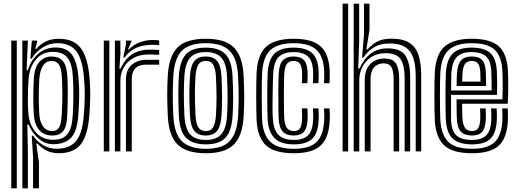

<svg xmlns="http://www.w3.org/2000/svg" viewBox="-20 -820 2800 1040"><path d="M159 200V31.5L152 -85.5H159Q180 -53.8 213.8 -34Q247.5 -14.2 286 -14.2Q356 -14.2 391 -54.9Q426 -95.5 433.8 -193.5Q438.5 -252.8 439 -299.9Q439.5 -347 434.8 -401.2Q426.5 -498.8 393.4 -542.5Q360.2 -586.2 291 -586.2Q247.8 -586.2 211 -562.9Q174.2 -539.5 151.2 -501.8H144.5L152.5 -600H181V-590.8L170.8 -555.2H176.8Q223 -610 297.8 -610Q378.2 -610 416.6 -560.6Q455 -511.2 464.8 -400.8Q469.5 -347.5 468.8 -299.2Q468 -251 463.8 -195.2Q455.2 -85.2 416.9 -37.6Q378.5 10 298 10Q229.2 10 183.5 -42H176.5L191 60.5V200ZM41 200V-600H71V200ZM101 200V-600H131L124 -439.5L130.8 -439.2Q146 -491.8 185 -527.2Q224 -562.8 282.5 -562.8Q340 -562.8 368.8 -525.2Q397.5 -487.8 405 -401.2Q409.8 -348.2 409.1 -301.1Q408.5 -254 404 -193.8Q397.5 -108.2 365.5 -74.5Q333.5 -40.8 273.5 -38.8Q226.8 -37.2 190.9 -67.4Q155 -97.5 134.8 -145.5H128L131 3V200ZM268.2 -63Q320.8 -63 345.4 -93.6Q370 -124.2 374 -195Q376.8 -243 377.4 -293.2Q378 -343.5 375 -400Q371 -474.8 345.8 -506.9Q320.5 -539 266.8 -539Q207 -539 172.9 -495.9Q138.8 -452.8 134.8 -390Q127.5 -274 133.8 -203.8Q139 -142.2 174.5 -102.6Q210 -63 268.2 -63ZM264 -85.8Q218 -85.8 192 -116.1Q166 -146.5 162.8 -203.8Q160.2 -251 160.4 -297.4Q160.5 -343.8 163 -390.5Q166.5 -455.8 193.4 -484.8Q220.2 -513.8 259 -513.8Q299.2 -513.8 320.8 -489.1Q342.2 -464.5 345.2 -401Q347.5 -353.8 347.1 -303.6Q346.8 -253.5 344.2 -195Q341.8 -133.5 322 -109.6Q302.2 -85.8 264 -85.8ZM264 -110Q288.8 -110 300.2 -129.9Q311.8 -149.8 314.2 -196Q317.5 -254 317.8 -301.5Q318 -349 315.2 -401Q312.8 -448.8 299.6 -469.4Q286.5 -490 259 -490Q230.2 -490 213.1 -464.1Q196 -438.2 192.8 -390Q190.2 -349.8 190 -299.9Q189.8 -250 192.8 -202.8Q195.5 -158.2 214 -134.1Q232.5 -110 264 -110Z M647.8 -508.5 662 -577.5V-600H691.8L692.2 -596L673 -552H678.5Q699.2 -575.8 734.4 -589.6Q769.5 -603.5 805.5 -603.5Q823 -603.5 842.2 -601V-575Q828.8 -577.5 807.8 -577.5Q757.8 -577.5 720 -561.9Q682.2 -546.2 654.5 -508.5ZM602.2 0V-600H632L632.2 -528L626.8 -448.5H633.5Q658.2 -503 697.6 -527.1Q737 -551.2 791.2 -551.2Q805.8 -551.2 821 -550.5Q836.2 -549.8 842.2 -549V-523Q834.8 -523.8 817.9 -524.4Q801 -525 785.5 -525Q735.8 -525 701.5 -505.1Q667.2 -485.2 649.8 -453.4Q632.2 -421.5 632.2 -385.2V0ZM542.2 0V-600H572.2V0ZM662.2 0V-388Q662.2 -442.5 693.9 -469.2Q725.5 -496 771.5 -496H842.2V-469.8Q826.2 -470 807 -469.9Q787.8 -469.8 771.5 -469.8Q693.8 -469.8 693.8 -391.2V0Z M1094.8 10Q991 10 942.8 -36.5Q894.5 -83 889 -190.8Q885.8 -257 885.8 -307.5Q885.8 -358 888.8 -410Q894.8 -514 940.9 -562Q987 -610 1094.8 -610Q1199.2 -610 1246.6 -563.1Q1294 -516.2 1299.5 -410Q1303 -342 1302.8 -291.4Q1302.5 -240.8 1299.8 -191Q1293.8 -84.5 1246.8 -37.2Q1199.8 10 1094.8 10ZM1094.8 -14Q1186.5 -14 1225.5 -57.1Q1264.5 -100.2 1269.8 -192.8Q1272.5 -242 1272.8 -290.4Q1273 -338.8 1269.5 -408.8Q1264.8 -502.5 1224.4 -544.2Q1184 -586 1094.8 -586Q1003.8 -586 963.9 -543.8Q924 -501.5 918.8 -408.2Q916.2 -362.5 915.8 -312.9Q915.2 -263.2 919 -191.2Q924 -93.5 966.8 -53.8Q1009.5 -14 1094.8 -14ZM1094.8 -38Q1024.8 -38 988.9 -72.5Q953 -107 948.8 -194.2Q945.8 -254.2 945.9 -307.6Q946 -361 948.5 -405.2Q953.2 -487 986 -524.5Q1018.8 -562 1094.8 -562Q1166 -562 1200.6 -527Q1235.2 -492 1239.5 -408.2Q1243 -341.2 1242.9 -291.4Q1242.8 -241.5 1240 -195.8Q1235.2 -111 1201.8 -74.5Q1168.2 -38 1094.8 -38ZM1094.8 -62Q1152.5 -62 1179.2 -93.2Q1206 -124.5 1210 -196.8Q1212.5 -238 1212.8 -289.4Q1213 -340.8 1209.8 -405Q1206.2 -477.2 1178.9 -507.6Q1151.5 -538 1094.8 -538Q1036.5 -538 1009.6 -507Q982.8 -476 978.5 -404.2Q976.2 -364.5 975.9 -312.9Q975.5 -261.2 978.8 -195.5Q982.5 -122.5 1010.2 -92.2Q1038 -62 1094.8 -62ZM1094.8 -86Q1052.5 -86 1032.1 -111.5Q1011.8 -137 1008.8 -197Q1005.8 -256 1005.8 -304.4Q1005.8 -352.8 1008.5 -403Q1012 -462.5 1031.9 -488.2Q1051.8 -514 1094.8 -514Q1135.5 -514 1156.1 -489.4Q1176.8 -464.8 1179.8 -404Q1182.8 -343.8 1182.8 -293.6Q1182.8 -243.5 1180 -198Q1176.8 -138 1156.9 -112Q1137 -86 1094.8 -86ZM1094.8 -110Q1123 -110 1135.2 -131.9Q1147.5 -153.8 1150 -199.5Q1152.5 -242 1152.8 -289.8Q1153 -337.5 1149.8 -402.5Q1147.8 -446.5 1135.5 -468.2Q1123.2 -490 1094.8 -490Q1066 -490 1053.6 -468.5Q1041.2 -447 1038.5 -401.5Q1035.8 -353.5 1035.8 -307.5Q1035.8 -261.5 1038.8 -198Q1041 -151.2 1054.1 -130.6Q1067.2 -110 1094.8 -110Z M1572 10Q1467.5 10 1421.5 -31.9Q1375.5 -73.8 1370 -167.5Q1369 -187 1368.4 -223.2Q1367.8 -259.5 1367.8 -300.6Q1367.8 -341.8 1368.4 -377Q1369 -412.2 1370 -429.8Q1376.5 -528.8 1424.5 -569.4Q1472.5 -610 1570 -610Q1670.5 -610 1716 -569.6Q1761.5 -529.2 1766 -436Q1766.8 -420.5 1766.2 -401.9Q1765.8 -383.2 1765 -369.2H1735Q1735.8 -384.2 1736.2 -401.4Q1736.8 -418.5 1736 -434.8Q1732 -515.8 1693.6 -550.9Q1655.2 -586 1570 -586Q1486.8 -586 1446.2 -550.2Q1405.8 -514.5 1400 -428Q1398.8 -409.2 1398.2 -373Q1397.8 -336.8 1397.8 -295.6Q1397.8 -254.5 1398.4 -220.1Q1399 -185.8 1399.8 -170.8Q1404.2 -92.2 1443 -53.1Q1481.8 -14 1572 -14Q1656 -14 1694 -50.1Q1732 -86.2 1736 -169Q1736.8 -184.5 1736.6 -197.8Q1736.5 -211 1735 -233H1765Q1766.5 -212 1766.6 -198.2Q1766.8 -184.5 1766 -168Q1761.5 -72.5 1716.4 -31.2Q1671.2 10 1572 10ZM1572 -38Q1499.8 -38 1466.6 -72.2Q1433.5 -106.5 1429.8 -171.8Q1428.8 -187.2 1428.2 -221.2Q1427.8 -255.2 1427.8 -295.8Q1427.8 -336.2 1428.2 -372Q1428.8 -407.8 1430 -426.2Q1435 -498.5 1467.2 -530.2Q1499.5 -562 1570 -562Q1637.2 -562 1670 -533.1Q1702.8 -504.2 1706 -434Q1706.8 -419.2 1706.2 -402.4Q1705.8 -385.5 1705 -369.2H1675Q1675.8 -386.5 1676.2 -402.6Q1676.8 -418.8 1676 -433.2Q1673.2 -493 1646.4 -515.5Q1619.5 -538 1570 -538Q1519.5 -538 1491.8 -513.6Q1464 -489.2 1459.8 -424Q1459.2 -416.2 1458.4 -386Q1457.5 -355.8 1456.9 -316Q1456.2 -276.2 1456.2 -238.8Q1456.2 -201.2 1457.8 -179Q1462 -113.5 1489.9 -87.8Q1517.8 -62 1572 -62Q1620.8 -62 1646.9 -85.4Q1673 -108.8 1676 -170.5Q1676.5 -183.2 1676.5 -195.6Q1676.5 -208 1675 -233H1705Q1706.8 -207 1706.6 -195.2Q1706.5 -183.5 1706 -169.8Q1702.8 -99.5 1671.5 -68.8Q1640.2 -38 1572 -38ZM1572 -86Q1531.2 -86 1511.5 -107.2Q1491.8 -128.5 1489.2 -179.8Q1488.5 -197 1488.1 -230.9Q1487.8 -264.8 1487.8 -303.4Q1487.8 -342 1488.2 -374.6Q1488.8 -407.2 1489.8 -422.2Q1493.2 -476.5 1514.2 -495.2Q1535.2 -514 1570 -514Q1608 -514 1626.1 -494.6Q1644.2 -475.2 1646.2 -430.2Q1646.8 -423.2 1646.5 -408.1Q1646.2 -393 1645 -369.2H1615.2Q1616 -389.2 1616.4 -404.9Q1616.8 -420.5 1616.2 -429Q1614.8 -461 1604 -475.5Q1593.2 -490 1570 -490Q1546.8 -490 1534.5 -474.6Q1522.2 -459.2 1519.8 -420.5Q1518.8 -403.8 1518.2 -369.6Q1517.8 -335.5 1517.8 -296.6Q1517.8 -257.8 1518.2 -225.5Q1518.8 -193.2 1519.5 -180Q1522 -142.5 1534.4 -126.2Q1546.8 -110 1572 -110Q1595 -110 1605 -125.1Q1615 -140.2 1616 -173.8Q1616.5 -186 1616.5 -195.5Q1616.5 -205 1615 -233H1645Q1646.2 -211.8 1646.5 -197.1Q1646.8 -182.5 1646.2 -173.8Q1644 -126.8 1626.6 -106.4Q1609.2 -86 1572 -86Z M2231.8 0V-405.8Q2231.8 -461 2220.1 -501.1Q2208.5 -541.2 2178 -562.9Q2147.5 -584.5 2090.8 -584.5Q2041.2 -584.5 2008.4 -565.4Q1975.5 -546.2 1948 -508.5H1941.2L1951.5 -631V-800H1981.5V-660L1964.5 -552H1970Q1996.8 -581.8 2026 -596.1Q2055.2 -610.5 2100.5 -610.5Q2165.2 -610.5 2200.1 -586.4Q2235 -562.2 2248.2 -517.8Q2261.5 -473.2 2261.5 -411.8V0ZM1835.8 0V-800H1865.8V0ZM1895.8 0V-800H1925.5V-591.5L1920.2 -448.5H1927Q1951.5 -502.2 1989 -530.4Q2026.5 -558.5 2081.5 -558Q2152.8 -557.2 2177.2 -516.8Q2201.8 -476.2 2201.8 -403.8V0H2171.8V-399.8Q2171.8 -463.5 2150.8 -497.8Q2129.8 -532 2070.2 -532Q2024.2 -532 1992 -511.4Q1959.8 -490.8 1942.9 -457.4Q1926 -424 1926 -385.2V0ZM1955.8 0V-388Q1955.8 -441.5 1984.8 -472.2Q2013.8 -503 2062.5 -503Q2110.5 -503 2126.4 -473.6Q2142.2 -444.2 2142.2 -393.8V0H2112.2V-392Q2112.2 -433 2101 -454.9Q2089.8 -476.8 2058 -476.8Q2025.5 -476.8 2006.4 -455.6Q1987.2 -434.5 1987.2 -391.2V0Z M2537.2 10Q2432.8 10 2386.8 -31.9Q2340.8 -73.8 2335.2 -167.5Q2334.2 -187 2333.6 -223.2Q2333 -259.5 2333 -300.6Q2333 -341.8 2333.6 -377Q2334.2 -412.2 2335.2 -429.8Q2341.8 -528.8 2389.8 -569.4Q2437.8 -610 2535.2 -610Q2635.8 -610 2681.2 -569.6Q2726.8 -529.2 2731.2 -436Q2733.2 -394.5 2733 -347.5Q2732.8 -300.5 2730.2 -258H2483Q2483.2 -235.2 2483.8 -211.1Q2484.2 -187 2484.8 -179.8Q2487.2 -143.8 2499.1 -126.9Q2511 -110 2537.2 -110Q2559 -110 2569.4 -125.1Q2579.8 -140.2 2581.5 -175Q2582.2 -191.5 2580.5 -233H2610.5Q2612.5 -192.8 2611.5 -173.8Q2609.2 -126.8 2591.9 -106.4Q2574.5 -86 2537.2 -86Q2495.5 -86 2476.2 -107Q2457 -128 2454.5 -176.2Q2453.8 -193 2453.4 -221.4Q2453 -249.8 2453 -282H2701.5Q2702.8 -315.2 2703 -356Q2703.2 -396.8 2701.2 -434.5Q2697.2 -515.8 2658.9 -550.9Q2620.5 -586 2535.2 -586Q2452 -586 2411.5 -550.2Q2371 -514.5 2365.2 -428Q2364 -409.2 2363.5 -373Q2363 -336.8 2363 -295.8Q2363 -254.8 2363.6 -220.4Q2364.2 -186 2365 -170.8Q2370 -88.8 2408.5 -51.4Q2447 -14 2537.2 -14Q2621.2 -14 2659.2 -50.1Q2697.2 -86.2 2701.2 -169Q2702 -185.2 2701.5 -202.1Q2701 -219 2700.2 -233H2730.2Q2731 -219.8 2731.5 -202Q2732 -184.2 2731.2 -168Q2726.8 -72.5 2681.6 -31.2Q2636.5 10 2537.2 10ZM2537.2 -38Q2465.8 -38 2432.5 -68.8Q2399.2 -99.5 2395 -171.8Q2394 -187.2 2393.5 -221.2Q2393 -255.2 2393 -295.6Q2393 -336 2393.5 -371.8Q2394 -407.5 2395.2 -426.2Q2400.2 -498.5 2432.5 -530.2Q2464.8 -562 2535.2 -562Q2603.5 -562 2635.8 -532.8Q2668 -503.5 2671.2 -433.8Q2672.5 -404.2 2672.9 -371.4Q2673.2 -338.5 2672.2 -306H2423.2Q2423 -264.5 2423 -233.4Q2423 -202.2 2423.2 -174Q2424.2 -114 2450.6 -88Q2477 -62 2537.2 -62Q2585.8 -62 2612 -85.2Q2638.2 -108.5 2641.2 -170.5Q2641.8 -184.5 2641.5 -200Q2641.2 -215.5 2640.2 -233H2670.2Q2671 -217.8 2671.5 -202Q2672 -186.2 2671.2 -169.8Q2668 -99.5 2636.8 -68.8Q2605.5 -38 2537.2 -38ZM2423.5 -330H2642.8Q2643.5 -384.5 2641.2 -433.2Q2638.5 -494.5 2610.9 -516.2Q2583.2 -538 2535.2 -538Q2481 -538 2455.1 -511.8Q2429.2 -485.5 2425 -424Q2424.8 -417.8 2424.2 -391.2Q2423.8 -364.8 2423.5 -330ZM2453.2 -354Q2453.5 -374 2454 -393.9Q2454.5 -413.8 2455 -422.2Q2458.5 -471.5 2477.2 -492.8Q2496 -514 2535.2 -514Q2574.8 -514 2592.1 -494Q2609.5 -474 2611.5 -430Q2612.2 -415 2612.6 -393.5Q2613 -372 2613 -354ZM2483.5 -378H2582.8Q2582.8 -390.2 2582.4 -404.8Q2582 -419.2 2581.5 -429Q2580 -461 2569.2 -475.5Q2558.5 -490 2535.2 -490Q2511 -490 2499.2 -474Q2487.5 -458 2485 -420.8Q2484.2 -407 2483.5 -378Z"/></svg>

Font: Big Shoulders Inline Display Black
Style: Regular
Weight: 900
Designer: Patric King
Foundry: XO Type Co
Version: Version 1.000